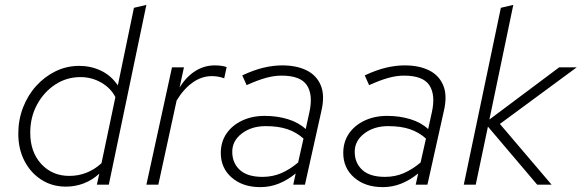

<svg xmlns="http://www.w3.org/2000/svg" viewBox="-20 -757 2384 787"><path d="M250 8Q194 8 150 -20Q106 -48 80.5 -97Q55 -146 55 -209Q55 -266 74.5 -316.5Q94 -367 128.5 -405Q163 -443 208 -465Q253 -487 305 -487Q352 -487 393.5 -467.5Q435 -448 463 -407L529 -725L580 -737L426 0H377L387 -45Q357 -18 322.5 -5Q288 8 250 8ZM264 -36Q339 -36 396 -88L453 -359Q434 -396 395 -418.5Q356 -441 310 -441Q253 -441 206.5 -410.5Q160 -380 132 -328.5Q104 -277 104 -213Q104 -134 149 -85Q194 -36 264 -36Z M580 0 685 -481H734L716 -398Q743 -442 780 -465.5Q817 -489 860 -489Q890 -489 909 -482L899 -436Q886 -441 873 -443Q860 -445 848 -445Q807 -445 770 -419Q733 -393 704 -345L629 0Z M1047 10Q975 10 930 -29Q885 -68 885 -130Q885 -175 908 -209Q931 -243 972 -262.5Q1013 -282 1065 -282Q1116 -282 1160 -268.5Q1204 -255 1233 -228L1248 -296Q1264 -368 1238 -407.5Q1212 -447 1134 -447Q1103 -447 1069 -437.5Q1035 -428 991 -408L973 -448Q1020 -470 1060 -479.5Q1100 -489 1137 -489Q1195 -489 1236 -469Q1277 -449 1294.5 -408Q1312 -367 1298 -305L1230 0H1182L1192 -46Q1159 -19 1123 -4.5Q1087 10 1047 10ZM1056 -32Q1098 -32 1133.5 -47.5Q1169 -63 1202 -91L1224 -189Q1195 -215 1158 -227.5Q1121 -240 1069 -240Q1011 -240 971.5 -210Q932 -180 932 -135Q932 -89 963 -60.5Q994 -32 1056 -32Z M1549 10Q1477 10 1432 -29Q1387 -68 1387 -130Q1387 -175 1410 -209Q1433 -243 1474 -262.5Q1515 -282 1567 -282Q1618 -282 1662 -268.5Q1706 -255 1735 -228L1750 -296Q1766 -368 1740 -407.5Q1714 -447 1636 -447Q1605 -447 1571 -437.5Q1537 -428 1493 -408L1475 -448Q1522 -470 1562 -479.5Q1602 -489 1639 -489Q1697 -489 1738 -469Q1779 -449 1796.5 -408Q1814 -367 1800 -305L1732 0H1684L1694 -46Q1661 -19 1625 -4.5Q1589 10 1549 10ZM1558 -32Q1600 -32 1635.5 -47.5Q1671 -63 1704 -91L1726 -189Q1697 -215 1660 -227.5Q1623 -240 1571 -240Q1513 -240 1473.5 -210Q1434 -180 1434 -135Q1434 -89 1465 -60.5Q1496 -32 1558 -32Z M1881 0 2033 -725 2084 -737 1986 -267 2272 -481H2344L2029 -249L2241 0H2182L1980 -238L1930 0Z"/></svg>

Font: Red Hat Text
Style: Italic
Weight: 300
Italic angle: -12°
Designer: Pentagram, MCKL
Foundry: Pentagram, MCKL
Version: Version 1.023